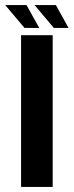

<svg xmlns="http://www.w3.org/2000/svg" viewBox="-60 -736 290 756"><path d="M23 0V-597.5H147.5V0ZM152 -626 76 -716H160L210 -626ZM36.5 -626 -39.5 -716H44.5L94.5 -626Z"/></svg>

Font: Anybody Condensed SemiBold
Style: Regular
Weight: 600
Width: 3
Designer: Tyler Finck
Foundry: Etcetera Type Company
Version: Version 1.010; ttfautohint (v1.8.3) -l 8 -r 50 -G 200 -x 14 